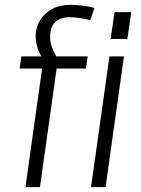

<svg xmlns="http://www.w3.org/2000/svg" viewBox="-20 -773 584 793"><path d="M154 -490H61L68 -540H181L166 -518Q150 -538 141 -559Q132 -580 129 -600.5Q126 -621 128 -639Q135 -688 172.5 -720.5Q210 -753 273 -753Q286 -753 302.5 -751.5Q319 -750 337 -747.5Q355 -745 370 -740L353 -690Q328 -696 307 -699Q286 -702 267 -702Q233 -702 212.5 -685.5Q192 -669 188 -639Q184 -606 194.5 -578Q205 -550 229 -512L189 -540H342L335 -490H214L145 0H85ZM492 -540 416 0H356L432 -540ZM522 -723 506 -612H437L453 -723Z"/></svg>

Font: Pathway Extreme 8pt Thin
Style: Italic
Weight: 100
Italic angle: -8°
Designer: Eduardo Rodriguez Tunni
Foundry: Eduardo Rodriguez Tunni
Version: Version 1.000